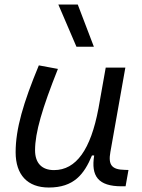

<svg xmlns="http://www.w3.org/2000/svg" viewBox="-20 -815 626 845"><path d="M194.8 10.3C304.7 10.3 350.1 -47.4 384.8 -130.9H394.5C379.9 -40 411.6 4.9 515.6 4.9H532.7L545.4 -66.9L528.8 -67.4C471.7 -68.4 455.6 -89.4 465.8 -146L531.7 -517.6H445.3L413.1 -336.4V-336.9C379.4 -157.2 315.4 -66.4 217.8 -66.4C164.1 -66.4 134.3 -97.2 134.3 -153.8C134.3 -231.9 166 -338.9 234.9 -511.7L150.9 -527.3C82.5 -362.3 48.8 -248 48.8 -145C48.8 -45.4 101.1 10.3 194.8 10.3ZM316.4 -609.4H393.1L322.3 -794.9H236.8Z"/></svg>

Font: Cascadia Mono NF SemiLight
Style: Italic
Weight: 350
Italic angle: -10°
Monospace: yes
Designer: Aaron Bell
Foundry: Saja Typeworks
Version: Version 2404.023